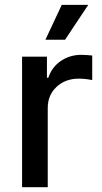

<svg xmlns="http://www.w3.org/2000/svg" viewBox="-20 -783 427 803"><path d="M72.3 0V-545.9H176.3V-458H182.1Q196.8 -502.4 234.6 -528.1Q272.5 -553.7 320.3 -553.7Q330.6 -553.7 344 -552.7Q357.4 -551.8 365.7 -550.8V-448.2Q359.9 -449.7 343.3 -451.9Q326.7 -454.1 309.6 -454.1Q253.4 -454.1 216.6 -419.7Q179.7 -385.3 179.7 -331.5V0ZM169.9 -616.7 238.3 -762.7H349.1L252 -616.7Z"/></svg>

Font: Inter Medium
Style: Regular
Weight: 500
Designer: Rasmus Andersson
Foundry: rsms
Version: Version 4.001;git-9221beed3